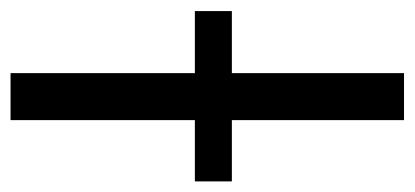

<svg xmlns="http://www.w3.org/2000/svg" viewBox="-266 -542 768 355"><g transform="rotate(90 117.5 -364.0)"><path d="M161.6 -727.5V0H74.7V-727.5ZM-40 -340.8V-409.2H274.9V-340.8Z"/></g></svg>

Font: Inter 17pt
Style: Regular
Weight: 400
Version: Version 4.001;git-66647c0bb